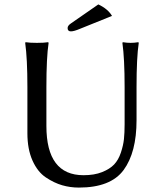

<svg xmlns="http://www.w3.org/2000/svg" viewBox="-20 -839 732 869"><path d="M544 -445Q544 -574 534 -645L536 -648Q554 -645 571 -645Q588 -645 606 -648L608 -645Q598 -579 598 -445V-295Q598 -149 539.5 -69.5Q481 10 337 10Q298 10 261.5 -0.5Q225 -11 187.5 -36Q150 -61 127 -112.5Q104 -164 104 -236V-445Q104 -574 94 -645L96 -648Q114 -645 147 -645Q180 -645 198 -648L200 -645Q190 -579 190 -445V-269Q190 -46 358 -46Q407 -46 442 -60Q477 -74 496.5 -94.5Q516 -115 527 -148Q538 -181 541 -209.5Q544 -238 544 -277ZM425 -819Q468 -799 487 -767L343 -709Q315 -697 301 -697Q286 -697 286 -712Q286 -723 301 -733Z"/></svg>

Font: Libertinus Sans
Style: Regular
Weight: 400
Designer: Philipp H. Poll
Foundry: Khaled Hosny
Version: Version 6.1